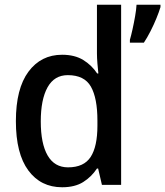

<svg xmlns="http://www.w3.org/2000/svg" viewBox="-20 -831 697 810"><path d="M242 -41Q152 -41 99.5 -112Q47 -183 47 -320Q47 -457 100 -528.5Q153 -600 242 -600Q295 -600 331 -578Q367 -556 390 -521H395Q393 -539 391 -563Q389 -587 389 -606V-811H491V-51H410L394 -120H389Q366 -85 331 -63Q296 -41 242 -41ZM267 -125Q334 -125 362.5 -169Q391 -213 391 -301V-322Q391 -417 363.5 -465.5Q336 -514 266 -514Q209 -514 180.5 -462.5Q152 -411 152 -319Q152 -225 181 -175Q210 -125 267 -125ZM657 -801Q651 -781 640 -754Q629 -727 615 -699.5Q601 -672 587 -651H528V-663Q533 -680 539 -707Q545 -734 550 -762.5Q555 -791 556 -811H657Z"/></svg>

Font: Noto Sans Tamil UI SemiCondensed Medium
Style: Regular
Weight: 500
Width: 4
Designer: Jelle Bosma - Monotype Design Team
Foundry: Monotype Imaging Inc.
Version: Version 2.004; ttfautohint (v1.8.4.7-5d5b)